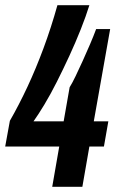

<svg xmlns="http://www.w3.org/2000/svg" viewBox="-27 -719 449 739"><path d="M174 0 201 -155H-7L11 -254Q46 -315 78.5 -384.5Q111 -454 140.5 -533.5Q170 -613 194 -699H317Q304 -657 284 -606.5Q264 -556 240 -504Q216 -452 191.5 -403.5Q167 -355 143.5 -316Q120 -277 102 -252H218L241 -383Q251 -399 264 -426Q277 -453 291.5 -485Q306 -517 319.5 -548.5Q333 -580 343 -607H397L334 -252H390L373 -155H317L290 0Z"/></svg>

Font: Archivo ExtraCondensed
Style: Bold Italic
Weight: 700
Width: 2
Italic angle: -10°
Designer: Hector Gatti
Foundry: Omnibus-Type
Version: Version 2.001